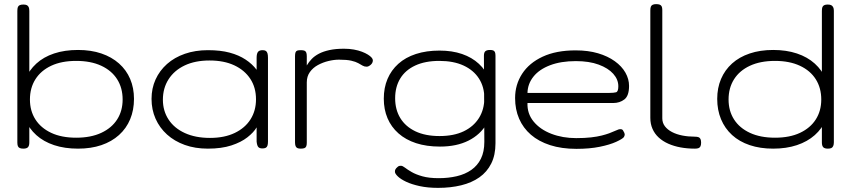

<svg xmlns="http://www.w3.org/2000/svg" viewBox="-20 -709 4125 930"><path d="M358 11Q293 11 242 -6Q191 -23 156 -54.5Q121 -86 102.5 -129.5Q84 -173 84 -227Q84 -281 102.5 -325Q121 -369 156 -401Q191 -433 242 -450Q293 -467 358 -467Q421 -467 471 -450Q521 -433 556.5 -401.5Q592 -370 610.5 -326.5Q629 -283 629 -230Q629 -176 610.5 -131.5Q592 -87 556.5 -55Q521 -23 471 -6Q421 11 358 11ZM349 -42Q420 -42 470.5 -65.5Q521 -89 547.5 -130.5Q574 -172 574 -227Q574 -283 547.5 -325Q521 -367 470.5 -390.5Q420 -414 349 -414Q278 -414 228 -390.5Q178 -367 151.5 -325Q125 -283 125 -227Q125 -172 151.5 -130.5Q178 -89 228 -65.5Q278 -42 349 -42ZM93 11Q82 11 75.5 8Q69 5 66.5 -1.5Q64 -8 64 -19V-656Q64 -668 66.5 -674.5Q69 -681 75.5 -684Q82 -687 93 -687Q104 -687 110 -684Q116 -681 119 -674.5Q122 -668 122 -656V-19Q122 -3 115.5 4Q109 11 93 11Z M1251 10Q1237 10 1231 3Q1225 -4 1223 -23V-92Q1209 -68 1178.5 -44Q1148 -20 1100.5 -4.5Q1053 11 987 11Q925 11 875 -7Q825 -25 789 -57.5Q753 -90 733.5 -134Q714 -178 714 -230Q714 -281 733.5 -324Q753 -367 789 -399Q825 -431 875.5 -448.5Q926 -466 987 -466Q1048 -466 1092.5 -454Q1137 -442 1169.5 -420.5Q1202 -399 1223 -371V-429Q1223 -449 1229.5 -457.5Q1236 -466 1252 -466Q1262 -466 1267.5 -462.5Q1273 -459 1275.5 -451Q1278 -443 1278 -429V-23Q1278 -11 1275.5 -3.5Q1273 4 1267 7Q1261 10 1251 10ZM997 -41Q1067 -41 1117 -65Q1167 -89 1193.5 -131Q1220 -173 1220 -228Q1220 -285 1192.5 -327Q1165 -369 1115 -392.5Q1065 -416 995 -416Q925 -416 874.5 -392Q824 -368 796.5 -325Q769 -282 769 -226Q769 -172 796.5 -130Q824 -88 875.5 -64.5Q927 -41 997 -41Z M1436 11Q1426 11 1420 8Q1414 5 1411.5 -2Q1409 -9 1409 -20V-437Q1409 -449 1411.5 -455.5Q1414 -462 1420 -464Q1426 -466 1437 -466Q1447 -466 1453.5 -464Q1460 -462 1463 -455.5Q1466 -449 1466 -437V-392Q1476 -409 1490 -423.5Q1504 -438 1525 -449Q1546 -460 1576 -466.5Q1606 -473 1646 -473Q1672 -473 1694 -469Q1716 -465 1733 -458.5Q1750 -452 1762 -444.5Q1774 -437 1780 -430Q1786 -423 1786 -417Q1786 -404 1775.5 -395Q1765 -386 1756 -386Q1745 -386 1736.5 -391Q1728 -396 1715.5 -403Q1703 -410 1681.5 -415Q1660 -420 1622 -420Q1598 -420 1571 -413.5Q1544 -407 1520 -394Q1496 -381 1481 -360Q1466 -339 1466 -310V-18Q1466 -7 1463.5 -0.5Q1461 6 1454.5 8.5Q1448 11 1436 11Z M2102 201Q2052 201 2013 192.5Q1974 184 1947.5 171.5Q1921 159 1907 145.5Q1893 132 1893 123Q1893 116 1894.5 113Q1896 110 1899 106Q1907 98 1910.5 96Q1914 94 1922 94Q1930 94 1941.5 103Q1953 112 1973.5 124Q1994 136 2026 145Q2058 154 2105 154Q2152 154 2192.5 144.5Q2233 135 2263 114Q2293 93 2309.5 59.5Q2326 26 2326 -22L2324 -439Q2324 -455 2331 -461Q2338 -467 2354 -467Q2364 -467 2369.5 -464.5Q2375 -462 2377.5 -456Q2380 -450 2380 -439V-15Q2380 42 2359.5 83Q2339 124 2302 150Q2265 176 2214 188.5Q2163 201 2102 201ZM2111 1Q2046 1 1995.5 -15.5Q1945 -32 1910 -63Q1875 -94 1857 -136.5Q1839 -179 1839 -231Q1839 -284 1857 -326.5Q1875 -369 1909.5 -400Q1944 -431 1994.5 -447.5Q2045 -464 2109 -464Q2170 -464 2218 -447.5Q2266 -431 2299.5 -400Q2333 -369 2350.5 -326.5Q2368 -284 2368 -232Q2368 -162 2337.5 -109.5Q2307 -57 2249.5 -28Q2192 1 2111 1ZM2109 -50Q2178 -50 2226 -73Q2274 -96 2300 -137.5Q2326 -179 2326 -234Q2326 -288 2300 -328.5Q2274 -369 2225.5 -391.5Q2177 -414 2108 -414Q2039 -414 1991 -391.5Q1943 -369 1918.5 -328.5Q1894 -288 1894 -233Q1894 -178 1919 -137Q1944 -96 1992 -73Q2040 -50 2109 -50Z M2772 12Q2700 12 2644.5 -6Q2589 -24 2551.5 -56.5Q2514 -89 2494.5 -134Q2475 -179 2475 -234Q2475 -299 2509 -351.5Q2543 -404 2608.5 -434.5Q2674 -465 2768 -465Q2829 -465 2876.5 -451Q2924 -437 2958 -412.5Q2992 -388 3009.5 -357Q3027 -326 3027 -293Q3027 -245 3004.5 -227.5Q2982 -210 2950 -210H2535Q2533 -159 2564.5 -120.5Q2596 -82 2650.5 -61Q2705 -40 2771 -40Q2812 -40 2842.5 -43.5Q2873 -47 2894.5 -52.5Q2916 -58 2931 -63.5Q2946 -69 2956.5 -74Q2967 -79 2976 -82Q2982 -84 2989 -83Q2996 -82 2999 -75Q3006 -64 3006 -58Q3006 -52 3002 -45Q2995 -36 2964.5 -22Q2934 -8 2885 2Q2836 12 2772 12ZM2535 -259H2933Q2953 -259 2964 -262Q2975 -265 2975 -291Q2975 -324 2950.5 -351.5Q2926 -379 2880 -396Q2834 -413 2769 -413Q2697 -413 2644.5 -393Q2592 -373 2564 -338Q2536 -303 2535 -259Z M3346 11Q3309 11 3276.5 5Q3244 -1 3217 -13Q3190 -25 3170.5 -43Q3151 -61 3140.5 -85Q3130 -109 3130 -138V-658Q3130 -670 3132.5 -676.5Q3135 -683 3141.5 -686Q3148 -689 3158 -689Q3169 -689 3175.5 -686.5Q3182 -684 3185 -678Q3188 -672 3188 -661V-136Q3188 -114 3200.5 -97.5Q3213 -81 3235 -69.5Q3257 -58 3285.5 -52.5Q3314 -47 3345 -47Q3357 -47 3363.5 -44.5Q3370 -42 3373 -35.5Q3376 -29 3376 -18Q3376 -7 3373 -0.5Q3370 6 3363.5 8.5Q3357 11 3346 11Z M3725 11Q3662 11 3611.5 -6Q3561 -23 3526 -55Q3491 -87 3472.5 -131.5Q3454 -176 3454 -230Q3454 -283 3472.5 -326.5Q3491 -370 3526 -401.5Q3561 -433 3611.5 -450Q3662 -467 3725 -467Q3789 -467 3840 -450Q3891 -433 3926.5 -401Q3962 -369 3980.5 -325Q3999 -281 3999 -227Q3999 -173 3980.5 -129.5Q3962 -86 3926.5 -54.5Q3891 -23 3840 -6Q3789 11 3725 11ZM3734 -42Q3805 -42 3855 -65.5Q3905 -89 3931.5 -130.5Q3958 -172 3958 -227Q3958 -283 3931.5 -325Q3905 -367 3854.5 -390.5Q3804 -414 3734 -414Q3663 -414 3612.5 -390.5Q3562 -367 3535.5 -325Q3509 -283 3509 -227Q3509 -172 3535.5 -130.5Q3562 -89 3612.5 -65.5Q3663 -42 3734 -42ZM3990 11Q3974 11 3967.5 4Q3961 -3 3961 -19V-656Q3961 -668 3963.5 -674.5Q3966 -681 3972.5 -684Q3979 -687 3989 -687Q4000 -687 4006 -684Q4012 -681 4015.5 -674.5Q4019 -668 4019 -657V-20Q4019 -9 4016 -2Q4013 5 4007 8Q4001 11 3990 11Z"/></svg>

Font: Fredoka SemiExpanded Light
Style: Regular
Weight: 300
Width: 6
Designer: Ben Nathan
Foundry: Milena B. Brandão, Ben Nathan
Version: Version 2.001